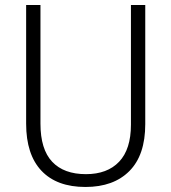

<svg xmlns="http://www.w3.org/2000/svg" viewBox="-20 -734 682 764"><path d="M558 -240Q558 -117 495 -53.5Q432 10 320 10Q206 10 145 -54.5Q84 -119 84 -242V-714H141V-242Q141 -140 187.5 -90.5Q234 -41 322 -41Q407 -41 454 -90.5Q501 -140 501 -238V-714H558Z"/></svg>

Font: Noto Sans Georgian SemiCondensed Light
Style: Regular
Weight: 300
Width: 4
Designer: Monotype Design Team, Akaki Razmadze
Foundry: Google LLC
Version: Version 2.005; ttfautohint (v1.8.4.7-5d5b)